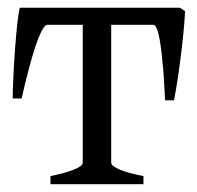

<svg xmlns="http://www.w3.org/2000/svg" viewBox="-20 -474 506 494"><path d="M109.9 0V-21Q126.5 -24.4 141.4 -28.3Q156.2 -32.2 167.7 -36.6Q179.2 -41 186 -45.7Q192.9 -50.3 192.9 -55.7V-410.2H102.1Q96.7 -410.2 91.1 -401.1Q85.4 -392.1 79.3 -377Q73.2 -361.8 67.1 -342Q61 -322.3 55.4 -301.3Q49.8 -280.3 44.7 -259.3Q39.6 -238.3 35.6 -220.7H12.7Q12.7 -237.8 13.7 -260Q14.6 -282.2 15.9 -305.9Q17.1 -329.6 19 -353.5Q21 -377.4 22.9 -397.7Q24.9 -418 27.1 -432.9Q29.3 -447.8 30.8 -454.1H442.9L456.1 -445.3Q455.6 -429.2 453.1 -401.9Q450.7 -374.5 446.8 -342.3Q442.9 -310.1 438 -276.6Q433.1 -243.2 427.7 -215.8H404.8Q403.8 -231 402.8 -251.5Q401.9 -272 400.1 -293.5Q398.4 -314.9 396 -335.9Q393.6 -356.9 390.6 -373.5Q387.7 -390.1 383.5 -400.1Q379.4 -410.2 374.5 -410.2H266.1V-55.7Q266.1 -50.8 272.5 -46.1Q278.8 -41.5 289.8 -36.9Q300.8 -32.2 316.2 -28.3Q331.5 -24.4 349.1 -21V0Z"/></svg>

Font: Gentium Plus
Style: Regular
Weight: 400
Designer: J. Victor Gaultney, Annie Olsen, Iska Routamaa
Foundry: SIL International
Version: Version 1.510